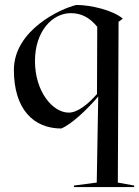

<svg xmlns="http://www.w3.org/2000/svg" viewBox="-20 -504 561 774"><path d="M475 -429C435 -463 346 -484 288 -484C226 -470 36 -383 36 -222C36 -63 116 14 227 14C267 -2 331 -62 376 -115L370 232L278 244V250H521V244L455 232L458 -417L461 -418ZM121 -258C121 -379 192 -451 265 -451C308 -451 342 -433 372 -396L371 -125C335 -84 293 -50 257 -50C193 -50 121 -134 121 -258Z"/></svg>

Font: Mazius Display
Style: Regular
Weight: 400
Designer: Alberto Casagrande & Collletttivo
Foundry: Collletttivo
Version: Version 2.000;Glyphs 3.2 (3217)